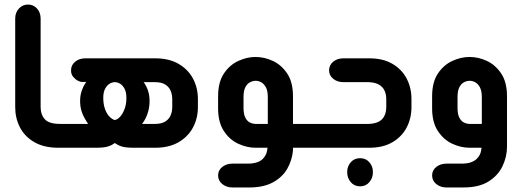

<svg xmlns="http://www.w3.org/2000/svg" viewBox="-20 -651 2302 846"><path d="M250 0H237Q174 0 131.5 -24.5Q89 -49 68 -89.5Q47 -130 47 -179V-569Q47 -596 63.5 -613.5Q80 -631 103 -631Q127 -631 143 -613.5Q159 -596 159 -569V-180Q159 -146 177.5 -125.5Q196 -105 245 -105H250Z M238 0V-105H368Q361 -116 352.5 -130.5Q344 -145 338.5 -164Q333 -183 333 -207Q333 -232 341 -253.5Q349 -275 360 -290H341Q333 -290 322 -296Q311 -302 302 -313Q293 -324 293 -341Q293 -364 311 -379Q329 -394 356 -394H664Q725 -394 767 -369.5Q809 -345 830.5 -304.5Q852 -264 852 -215V-179Q852 -130 830.5 -89.5Q809 -49 767 -24.5Q725 0 664 0H569Q534 0 516.5 -5.5Q499 -11 486 -21Q473 -11 455.5 -5.5Q438 0 403 0ZM486 -122Q499 -125 510 -137.5Q521 -150 529 -171Q537 -192 537 -220Q537 -245 528.5 -260.5Q520 -276 508.5 -282.5Q497 -289 486 -289Q475 -289 463.5 -282.5Q452 -276 443.5 -260.5Q435 -245 435 -220Q435 -192 442.5 -171Q450 -150 462 -137.5Q474 -125 486 -122ZM606 -105H663Q690 -105 706.5 -114.5Q723 -124 731 -141Q739 -158 739 -180V-213Q739 -236 731 -253Q723 -270 706.5 -279.5Q690 -289 663 -289H613Q625 -273 632 -252Q639 -231 639 -207Q639 -183 634 -163.5Q629 -144 621.5 -129.5Q614 -115 606 -105Z M1363 0H1271V12Q1267 55 1246 92Q1225 129 1183.5 152Q1142 175 1079 175H1004Q978 175 959.5 160Q941 145 941 122Q941 99 959.5 84.5Q978 70 1004 70H1070Q1095 70 1111.5 64.5Q1128 59 1137 50Q1146 41 1151 31Q1156 21 1157 11L1159 0H1106Q1068 0 1030 -17.5Q992 -35 966.5 -73.5Q941 -112 941 -174V-226Q941 -289 966.5 -327Q992 -365 1030 -382.5Q1068 -400 1106 -400Q1145 -400 1182.5 -382.5Q1220 -365 1245.5 -327Q1271 -289 1271 -226V-105H1363ZM1160 -105V-223Q1160 -251 1151.5 -266.5Q1143 -282 1131 -288.5Q1119 -295 1107 -295Q1094 -295 1081.5 -288.5Q1069 -282 1061 -266.5Q1053 -251 1053 -223V-176Q1053 -148 1061 -132.5Q1069 -117 1081.5 -111Q1094 -105 1107 -105Z M1351 0V-105H1605Q1632 -106 1649 -115Q1666 -124 1674 -141Q1682 -158 1682 -180V-213Q1682 -236 1674 -252.5Q1666 -269 1649 -278.5Q1632 -288 1605 -289H1493Q1466 -289 1448 -304Q1430 -319 1430 -341Q1430 -364 1448 -379Q1466 -394 1493 -394H1607Q1668 -394 1709.5 -369.5Q1751 -345 1772 -304.5Q1793 -264 1793 -215V-179Q1793 -130 1772 -89.5Q1751 -49 1709.5 -24.5Q1668 0 1607 0ZM1567 170Q1541 170 1525.5 151.5Q1510 133 1510 110V105Q1510 82 1525.5 64Q1541 46 1567 46Q1592 46 1607.5 64Q1623 82 1623 105V110Q1623 133 1607.5 151.5Q1592 170 1567 170Z M2102 0H2049Q2011 0 1973 -17.5Q1935 -35 1909.5 -73.5Q1884 -112 1884 -174V-226Q1884 -289 1909.5 -327Q1935 -365 1973 -382.5Q2011 -400 2049 -400Q2088 -400 2125.5 -382.5Q2163 -365 2188.5 -327Q2214 -289 2214 -226V-5Q2214 40 2194 81.5Q2174 123 2132 149Q2090 175 2022 175H1947Q1921 175 1902.5 160Q1884 145 1884 122Q1884 99 1902.5 84.5Q1921 70 1947 70H2013Q2038 70 2054 64.5Q2070 59 2079.5 50Q2089 41 2094 31Q2099 21 2100 11ZM2103 -105V-223Q2103 -251 2094.5 -266.5Q2086 -282 2074 -288.5Q2062 -295 2050 -295Q2037 -295 2024.5 -288.5Q2012 -282 2004 -266.5Q1996 -251 1996 -223V-176Q1996 -148 2004 -132.5Q2012 -117 2024.5 -111Q2037 -105 2050 -105Z"/></svg>

Font: Beiruti
Style: Bold
Weight: 700
Designer: Arlette Boutros
Foundry: Boutros
Version: Version 1.41